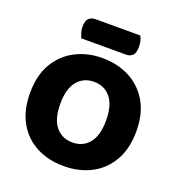

<svg xmlns="http://www.w3.org/2000/svg" viewBox="-147 -937 997 1075"><g transform="rotate(20 351.5 -399.0)"><path d="M668 -304Q668 -200 626.5 -128Q585 -56 513.5 -19Q442 18 351 18Q260 18 188.5 -19Q117 -56 76 -128Q35 -200 35 -304Q35 -408 77 -479.5Q119 -551 190.5 -588Q262 -625 351 -625Q440 -625 512 -588Q584 -551 626 -479.5Q668 -408 668 -304ZM488 -304Q488 -393 451 -438.5Q414 -484 351 -484Q290 -484 252.5 -439Q215 -394 215 -304Q215 -213 252.5 -168Q290 -123 352 -123Q414 -123 451 -168Q488 -213 488 -304ZM466 -688H200Q196 -699 190 -715.5Q184 -732 184 -750Q184 -787 199 -801.5Q214 -816 239 -816H504Q512 -806 516 -789Q520 -772 520 -754Q520 -717 505.5 -702.5Q491 -688 466 -688Z"/></g></svg>

Font: Baloo Bhaijaan 2 ExtraBold
Style: Regular
Weight: 800
Designer: Sanskriti Dholi, Noopur Datye and Ek Type
Foundry: Ek Type
Version: Version 1.701